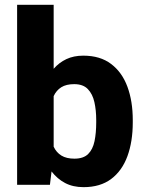

<svg xmlns="http://www.w3.org/2000/svg" viewBox="-20 -770 603 800"><path d="M533.2 -270V-259.8Q533.2 -180.2 511 -119.4Q488.8 -58.6 443.4 -24.4Q397.9 9.8 328.1 9.8Q283.7 9.8 251 -7.6Q218.3 -24.9 194.8 -55.7L188 0H51.3V-750H203.6V-483.4Q226.1 -509.3 256.6 -523.7Q287.1 -538.1 327.1 -538.1Q397.5 -538.1 443.1 -503.4Q488.8 -468.8 511 -408.4Q533.2 -348.1 533.2 -270ZM380.9 -259.8V-270Q380.9 -310.5 373.3 -344.5Q365.7 -378.4 345.9 -398.9Q326.2 -419.4 289.1 -419.4Q255.9 -419.4 235.4 -406.5Q214.8 -393.6 203.6 -369.6V-158.7Q214.8 -134.8 235.8 -121.8Q256.8 -108.9 290 -108.9Q327.6 -108.9 347.2 -128.2Q366.7 -147.5 373.8 -181.6Q380.9 -215.8 380.9 -259.8Z"/></svg>

Font: Vazirmatn UI ExtraBold
Style: Regular
Weight: 800
Designer: Saber Rastikerdar
Foundry: Saber Rastikerdar
Version: Version 33.003